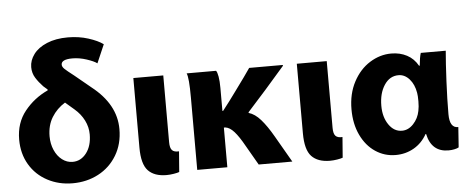

<svg xmlns="http://www.w3.org/2000/svg" viewBox="-53 -886 2632 1080"><g transform="rotate(-5 1263.5 -346.0)"><path d="M514 -596Q497 -609 456 -622.5Q415 -636 376 -636Q313 -636 313 -606Q313 -594 326 -581.5Q339 -569 378 -539L469 -464Q605 -357 605 -217Q605 -133 566.5 -69Q528 -5 462.5 29.5Q397 64 317 64Q239 64 175 30Q111 -4 74.5 -65.5Q38 -127 38 -207Q38 -301 91 -367Q144 -433 222 -469V-474L199 -494Q175 -519 158 -546Q141 -573 141 -607Q141 -645 166.5 -679.5Q192 -714 242 -735Q292 -756 360 -756Q422 -756 475.5 -739Q529 -722 559 -700ZM313 -392Q266 -363 238 -317.5Q210 -272 210 -210Q210 -168 225.5 -132.5Q241 -97 268 -76.5Q295 -56 327 -56Q374 -56 405 -96.5Q436 -137 436 -202Q436 -243 417 -281Q398 -319 363 -349Z M877 -119Q877 -86 889 -73.5Q901 -61 928 -63L919 53Q909 57 887.5 60.5Q866 64 847 64Q778 64 743 27Q708 -10 708 -103V-496H877Z M1337 -244Q1372 -234 1404.5 -197Q1437 -160 1472 -99L1558 50H1368L1304 -61Q1274 -115 1249 -143Q1224 -171 1199 -174H1191V50H1021V-358Q1021 -471 1009 -496H1175Q1182 -488 1186.5 -462Q1191 -436 1191 -398V-268H1195Q1232 -315 1273.5 -372.5Q1315 -430 1327 -446L1362 -496H1552V-491Q1440 -361 1337 -248Z M1800 -119Q1800 -86 1812 -73.5Q1824 -61 1851 -63L1842 53Q1832 57 1810.5 60.5Q1789 64 1770 64Q1701 64 1666 27Q1631 -10 1631 -103V-496H1800Z M2472 -496Q2466 -429 2461 -325.5Q2456 -222 2456 -139Q2456 -60 2505 -62L2497 52Q2489 57 2473 60.5Q2457 64 2439 64Q2343 64 2321 -39H2318Q2290 11 2243.5 37.5Q2197 64 2141 64Q2078 64 2026.5 29.5Q1975 -5 1945 -68Q1915 -131 1915 -213Q1915 -301 1950.5 -368Q1986 -435 2043.5 -471Q2101 -507 2165 -507Q2214 -507 2253 -486.5Q2292 -466 2315 -425H2319Q2323 -471 2331 -496ZM2084 -218Q2084 -155 2113.5 -112Q2143 -69 2188 -69Q2224 -69 2252.5 -99.5Q2281 -130 2289 -172Q2294 -195 2294 -226Q2294 -259 2291 -274Q2283 -322 2256.5 -352Q2230 -382 2195 -382Q2145 -382 2114.5 -335.5Q2084 -289 2084 -219Z"/></g></svg>

Font: BM Euljiro oraeorae
Style: Regular
Weight: 400
Designer: Bongjin Kim; Bomjun Kim; Myungsoo Han; Hyesun Chae; Mikyoung Jeong; Wujin Sim; Minjae Kang; Suwha Jang;
Foundry: Sandoll Inc.
Version: Version 1.000;hotconv 1.0.109;makeexe 2.5.65596